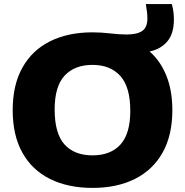

<svg xmlns="http://www.w3.org/2000/svg" viewBox="-20 -908 904 938"><path d="M432 10Q312.5 10 224.8 -33.5Q137 -77 89.5 -161.8Q42 -246.5 42 -370Q42 -493.5 89.8 -578.2Q137.5 -663 225 -706.5Q312.5 -750 432 -750Q474.5 -750 518.2 -744.8Q562 -739.5 599 -739.5Q649.5 -739.5 674.8 -756.8Q700 -774 700 -818Q700 -833 698.2 -849.2Q696.5 -865.5 692.5 -888H819.5Q825.5 -866 827.5 -847.8Q829.5 -829.5 829.5 -811.5Q829.5 -744.5 797.8 -706.2Q766 -668 711 -656.5Q764.5 -609.5 793.2 -537.2Q822 -465 822 -370Q822 -247 774.2 -162.2Q726.5 -77.5 639 -33.8Q551.5 10 432 10ZM432 -149Q520.5 -149 568.5 -202Q616.5 -255 616.5 -366.5Q616.5 -483 567.8 -537Q519 -591 432 -591Q345 -591 296 -538.8Q247 -486.5 247 -373.5Q247 -255.5 295.2 -202.2Q343.5 -149 432 -149Z"/></svg>

Font: Encode Sans SemiExpanded SemiExpanded ExtraBold
Style: Regular
Weight: 800
Width: 6
Designer: Multiple Designers
Foundry: Impallari Type
Version: Version 3.000; ttfautohint (v1.8.3) -l 8 -r 50 -G 200 -x 14 